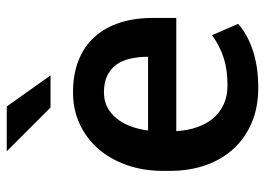

<svg xmlns="http://www.w3.org/2000/svg" viewBox="-128 -646 784 568"><g transform="rotate(-90 264.0 -362.0)"><path d="M325 -604.5H230L100.5 -734H233ZM288 10Q231 10 185.8 -9Q140.5 -28 108.5 -62.5Q76.5 -97 59.5 -145Q42.5 -193 42.5 -251V-272Q42.5 -330.5 59.8 -379.2Q77 -428 107.8 -463.2Q138.5 -498.5 181 -518.2Q223.5 -538 274.5 -538Q328.5 -538 369.8 -521.5Q411 -505 438.8 -474.2Q466.5 -443.5 480.8 -399.8Q495 -356 495 -301V-232.5H160Q162 -198.5 171.8 -170.8Q181.5 -143 198.5 -123Q215.5 -103 239.8 -92Q264 -81 295.5 -81Q319.5 -81 339 -83.8Q358.5 -86.5 376 -92Q393.5 -97.5 410 -106Q426.5 -114.5 444 -126.5L477.5 -49.5Q445 -21 397.2 -5.5Q349.5 10 288 10ZM380 -316Q380 -344.5 374.5 -368.5Q369 -392.5 356.8 -409.8Q344.5 -427 324.2 -436.8Q304 -446.5 274.5 -446.5Q250.5 -446.5 231.5 -436.8Q212.5 -427 198.2 -409.8Q184 -392.5 174.8 -368.5Q165.5 -344.5 162 -316Z"/></g></svg>

Font: Roberto Sans Medium
Style: Regular
Weight: 500
Designer: Google (font) & Cristiano Sobral (main changes)
Version: Version 1.000;October 12, 2021;FontCreator 14.0.0.2814 64-bi